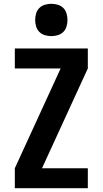

<svg xmlns="http://www.w3.org/2000/svg" viewBox="-20 -990 540 1010"><path d="M58 0V-105L299 -630H58V-735H442V-630L201 -105H442V0ZM250 -800Q233 -800 216 -805Q199 -810 187 -822Q175 -834 170 -851Q165 -868 165 -885Q165 -902 170 -919Q175 -936 187 -948Q199 -960 216 -965Q233 -970 250 -970Q267 -970 284 -965Q301 -960 313 -948Q325 -936 330 -919Q335 -902 335 -885Q335 -868 330 -851Q325 -834 313 -822Q301 -810 284 -805Q267 -800 250 -800Z"/></svg>

Font: Iosevka Extrabold
Style: Regular
Weight: 800
Monospace: yes
Designer: Belleve Invis
Foundry: Belleve Invis
Version: Version 32.5.0; ttfautohint (v1.8.4)